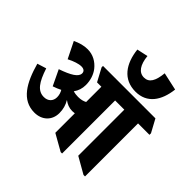

<svg xmlns="http://www.w3.org/2000/svg" viewBox="-214 -1115 1344 1344"><g transform="rotate(45 457.5 -443.5)"><path d="M632 -660C746 -660 804 -746 818 -867L686 -896C678 -814 654 -772 604 -772C553 -772 523 -817 515 -896L433 -878C447 -752 509 -660 632 -660ZM235 -56C310 -56 362 -105 362 -178C362 -216 353 -248 334 -280C358 -262 384 -251 415 -251C423 -251 432 -252 439 -253V-60L561 9H575V-516H666V-60L787 9H802V-516H915V-531L863 -627H344V-613L396 -516H439V-365C423 -356 401 -350 374 -350C358 -350 341 -352 325 -357C344 -383 354 -413 354 -448C354 -494 340 -537 315 -569C284 -608 240 -634 186 -634C149 -634 113 -624 76 -606L136 -485C175 -505 213 -518 240 -518C265 -518 278 -506 278 -487C278 -452 231 -423 141 -392L196 -277C218 -284 238 -293 256 -302C266 -285 272 -266 272 -245C272 -206 246 -180 205 -180C144 -180 109 -230 75 -334L8 -313C49 -166 110 -56 235 -56Z"/></g></svg>

Font: Noto Serif Devanagari ExtraCondensed Black
Style: Regular
Weight: 900
Width: 2
Designer: Universal Thirst, Indian Type Foundry and the Monotype Design Team
Foundry: Monotype Imaging Inc.
Version: Version 2.004